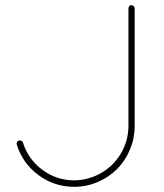

<svg xmlns="http://www.w3.org/2000/svg" viewBox="-20 -720 634 740"><path d="M44.9 -162.1Q43 -166.5 45.2 -171.6Q47.4 -176.8 51.8 -178.2Q64 -181.2 68.8 -169.9Q88.4 -106.4 143.1 -65.7Q197.8 -24.9 266.1 -24.9Q322.8 -25.9 370.6 -53.7Q418.5 -81.5 446.5 -129.4Q474.6 -177.2 475.1 -233.9V-687Q475.1 -692.4 478.3 -696.3Q481.4 -700.2 485.8 -700.2Q491.7 -700.2 495.4 -696.3Q499 -692.4 499 -687V-233.9Q499 -186.5 480.7 -143.1Q462.4 -99.6 431.2 -68.4Q399.9 -37.1 356.7 -18.6Q313.5 0 266.1 0Q189 0 128.2 -45.2Q67.4 -90.3 44.9 -162.1Z"/></svg>

Font: Quicksand
Style: Light
Weight: 300
Designer: Andrew Paglinawan
Foundry: Andrew Paglinawan
Version: 1.002